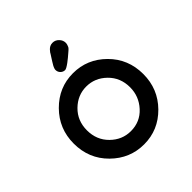

<svg xmlns="http://www.w3.org/2000/svg" viewBox="-168 -734 862 862"><g transform="rotate(-45 262.5 -303.0)"><path d="M41 -222.2Q41 -316.4 106.4 -382.3Q171.9 -448.2 262 -448.2Q352.1 -448.2 417.5 -383.1Q482.9 -317.9 482.9 -222.2Q482.9 -127.9 418 -62Q353 3.9 262.2 3.9Q172.4 3.9 106.7 -61Q41 -126 41 -222.2ZM262.2 -80.1Q321.3 -80.1 360.1 -122.6Q398.9 -165 398.9 -222.2Q398.9 -283.2 357.9 -323.5Q316.9 -363.8 262 -363.8Q207 -363.8 166 -323.5Q125 -283.2 125 -222.2Q125 -161.1 166 -120.6Q207 -80.1 262.2 -80.1ZM216.8 -514.2Q216.8 -516.1 217.3 -518.6Q217.8 -521 218.5 -522.9Q219.2 -524.9 220.7 -528.6Q222.2 -532.2 223.6 -534.7Q225.1 -537.1 228 -542Q231 -546.9 233.4 -551Q235.8 -555.2 241 -563Q246.1 -570.8 250 -577.1L252 -580.1Q253.9 -584 254.9 -585.4Q255.9 -586.9 259 -590.6Q262.2 -594.2 264.2 -596.7Q266.1 -599.1 269.5 -601.6Q272.9 -604 276.4 -606Q279.8 -607.9 284.4 -608.9Q289.1 -609.9 293.9 -609.9Q311 -609.9 323.5 -596.9Q335.9 -584 335.9 -567.9Q335.9 -562 334 -555.9Q332 -549.8 330.1 -545.9Q328.1 -542 321.5 -535.9Q314.9 -529.8 310.5 -526.4Q306.2 -522.9 295.2 -513.4Q284.2 -503.9 276.9 -499Q254.9 -482.9 247.1 -482.9Q234.9 -482.9 225.8 -491.9Q216.8 -501 216.8 -514.2Z"/></g></svg>

Font: CMU Typewriter Text
Style: Bold
Weight: 700
Version: Version 0.7.0